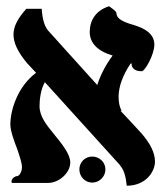

<svg xmlns="http://www.w3.org/2000/svg" viewBox="-20 -583 521 612"><path d="M472 -441C472 -483 426 -498 394 -507C354 -520 352 -532 351 -542C350 -545 349 -548 328 -563C328 -563 266 -549 266 -481C266 -446 291 -420 339 -406C316 -375 300 -343 290 -312C238 -370 184 -429 133 -486C122 -499 115 -522 113 -555H64C37 -525 23 -499 23 -473C23 -445 38 -416 66 -382C75 -372 86 -361 95 -351C36 -307 13 -232 13 -186C13 -166 25 -133 36 -105C42 -85 50 -65 50 -50C50 -36 42 -23 36 -22C22 -21 13 -7 18 0H134C168 0 204 -32 204 -65C204 -92 177 -125 150 -158C128 -185 106 -212 106 -245C106 -266 110 -299 123 -321C208 -227 279 -149 364 -55H363C375 -42 381 -21 384 9C445 9 474 -36 474 -68C474 -96 459 -126 430 -159C408 -183 386 -207 364 -230H368C361 -241 358 -257 358 -275C358 -306 371 -343 396 -380C400 -380 402 -380 402 -380C402 -380 397 -379 401 -372H400C405 -363 412 -356 432 -356C442 -356 472 -409 472 -441ZM233 -43C233 -20 251 -1 274 -1C297 -1 316 -20 316 -43C316 -66 297 -84 274 -84C251 -84 233 -66 233 -43Z"/></svg>

Font: Libertinus Serif
Style: Bold
Weight: 700
Designer: Philipp H. Poll, Khaled Hosny
Foundry: Caleb Maclennan
Version: Version 7.050;RELEASE